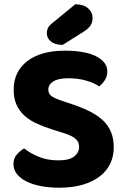

<svg xmlns="http://www.w3.org/2000/svg" viewBox="-20 -861 586 898"><path d="M252 -111Q305 -111 327.5 -129.5Q350 -148 350 -174Q350 -198 332.5 -212.5Q315 -227 280 -238L229 -254Q187 -267 153 -282.5Q119 -298 95 -319.5Q71 -341 57.5 -370.5Q44 -400 44 -442Q44 -526 107.5 -575Q171 -624 284 -624Q327 -624 363.5 -618Q400 -612 426 -599.5Q452 -587 467 -569Q482 -551 482 -527Q482 -504 470.5 -486.5Q459 -469 444 -457Q421 -473 383 -484Q345 -495 300 -495Q252 -495 229 -480Q206 -465 206 -442Q206 -422 221 -411.5Q236 -401 268 -390L322 -372Q369 -356 404.5 -337.5Q440 -319 464 -295.5Q488 -272 500 -241.5Q512 -211 512 -172Q512 -130 495.5 -95.5Q479 -61 446.5 -36Q414 -11 366.5 3Q319 17 257 17Q211 17 172 9.5Q133 2 104.5 -12Q76 -26 59.5 -46.5Q43 -67 43 -93Q43 -120 58.5 -138Q74 -156 93 -167Q120 -145 160.5 -128Q201 -111 252 -111ZM332 -841Q370 -841 391.5 -822.5Q413 -804 413 -777Q413 -758 404 -743Q395 -728 370 -712L273 -651Q237 -651 218 -667Q199 -683 199 -705Q199 -717 203 -727.5Q207 -738 221 -750Z"/></svg>

Font: Baloo Tammudu 2
Style: Bold
Weight: 700
Designer: Maithili Shingre, Omkar Shende and Ek Type
Foundry: Ek Type
Version: Version 1.640;hotconv 1.0.111;makeotfexe 2.5.65597; ttfautoh